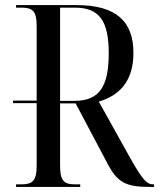

<svg xmlns="http://www.w3.org/2000/svg" viewBox="-20 -734 625 754"><path d="M43 0H295V-10H275C229 -10 216 -26 216 -84V-328H277L402 -92C441 -17 475 0 567 0H585V-10H581C558 -10 541 -25 490 -116L368 -335C449 -359 504 -415 504 -526C504 -646 441 -714 280 -714H43V-704H63C110 -704 124 -689 124 -631V-339H31V-329H124V-84C124 -26 110 -10 63 -10H43ZM273 -338H216V-704H274C372 -704 407 -650 407 -524C407 -394 370 -338 273 -338Z"/></svg>

Font: Noto Serif Display Condensed
Style: Regular
Weight: 400
Width: 3
Designer: Monotype Design Team
Foundry: Monotype Imaging Inc.
Version: Version 2.009